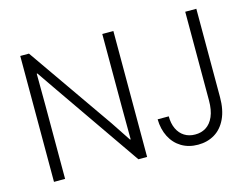

<svg xmlns="http://www.w3.org/2000/svg" viewBox="-98 -886 1385 1060"><g transform="rotate(-15 594.0 -356.0)"><path d="M90.8 -719.7H140.6L481.4 -230.5L556.6 -117.2H560.5L559.6 -303.7V-719.7H623V0H573.2L234.4 -489.3L157.2 -601.6H153.3L154.3 -420.9V0H90.8ZM732.9 -185.5H796.4Q796.4 -145 810.5 -114.5Q824.7 -84 850.8 -67.4Q877 -50.8 911.6 -50.8Q946.8 -50.3 974.4 -67.6Q1002 -85 1017.8 -121.3Q1033.7 -157.7 1033.7 -212.9V-719.7H1097.2V-214.8Q1097.2 -142.1 1073.5 -92Q1049.8 -42 1008.3 -17.1Q966.8 7.8 913.6 7.8Q859.9 7.8 819.3 -16.6Q778.8 -41 756.3 -85Q733.9 -128.9 732.9 -185.5Z"/></g></svg>

Font: Reddit Sans Chocolate Light
Style: Regular
Weight: 300
Designer: Stephen Hutchings
Foundry: Reddit
Version: Version 1.013